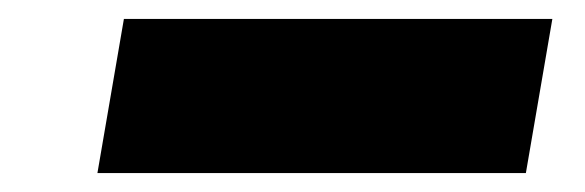

<svg xmlns="http://www.w3.org/2000/svg" viewBox="-20 -448 618 203"><path d="M564 -428 536 -265H83L111 -428Z"/></svg>

Font: Fz Poppins ExtBd
Style: Italic
Weight: 800
Italic angle: -10°
Designer: Ninad Kale (Devanagari), Jonny Pinhorn (Latin)
Foundry: Indian Type Foundry
Version: Vit hóa bi Vntype.Com & FontZin.Com